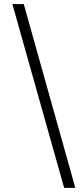

<svg xmlns="http://www.w3.org/2000/svg" viewBox="-20 -760 400 931"><path d="M291 150.9 40 -740.2H95.2L345.2 150.9Z"/></svg>

Font: Anuphan Light
Style: Regular
Weight: 300
Designer: Mike Abbink, Paul van der Laan, Pieter van Rosmalen, Mint Tantisuwanna
Foundry: Bold Monday; Cadson Demak
Version: Version 3.002;hotconv 1.0.109;makeotfexe 2.5.65596